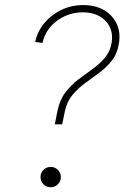

<svg xmlns="http://www.w3.org/2000/svg" viewBox="-20 -748 502 775"><path d="M201.2 -246.1 211.9 -299.8Q220.7 -344.2 243.7 -374.5Q266.6 -404.8 295.9 -427Q325.2 -449.2 354 -469.7Q382.8 -490.2 403.8 -515.4Q424.8 -540.5 430.7 -576.2Q439 -628.9 406 -663.6Q373 -698.2 314 -698.2Q257.8 -698.2 211.2 -665Q164.6 -631.8 151.4 -574.7L122.1 -578.6Q130.4 -619.6 157.7 -653.3Q185.1 -687 226.1 -707.3Q267.1 -727.5 315.9 -727.5Q364.7 -727.5 399.7 -707.3Q434.6 -687 450.9 -652.1Q467.3 -617.2 460 -572.8Q453.6 -531.7 431.9 -503.9Q410.2 -476.1 381.3 -454.8Q352.5 -433.6 323.5 -412.4Q294.4 -391.1 272.2 -364.3Q250 -337.4 241.7 -298.3L231 -246.1ZM184.6 7.8Q167.5 7.8 155.5 -4.2Q143.6 -16.1 143.6 -33.2Q143.6 -50.3 155.5 -62.3Q167.5 -74.2 184.6 -74.2Q201.7 -74.2 213.6 -62.3Q225.6 -50.3 225.6 -33.2Q225.6 -16.1 213.6 -4.2Q201.7 7.8 184.6 7.8Z"/></svg>

Font: Reddit Sans ExtraLight
Style: Italic
Weight: 250
Italic angle: -11.25°
Designer: Stephen Hutchings
Version: Version 1.013